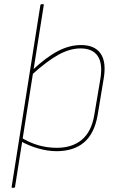

<svg xmlns="http://www.w3.org/2000/svg" viewBox="-20 -703 561 908"><path d="M39 185Q34 185 35 181L171 -679Q172 -683 176 -683H183Q185 -683 186.5 -682.5Q188 -682 187 -679L51 181Q50 185 46 185ZM247 12Q207 12 162.5 -0.5Q118 -13 76 -36L79 -53Q120 -28 162 -16Q204 -4 248 -4Q322 -4 367.5 -42.5Q413 -81 426 -160L454 -326Q467 -401 442.5 -437.5Q418 -474 361 -474Q311 -474 257 -444.5Q203 -415 130 -349L133 -371Q199 -433 254 -461.5Q309 -490 363 -490Q428 -490 456 -449.5Q484 -409 470 -329L442 -160Q427 -72 378 -30Q329 12 247 12Z"/></svg>

Font: Sofia Sans Hairline
Style: Italic
Weight: 1
Italic angle: -9°
Designer: Botio Nikoltchev, Ani Petrova
Foundry: lettersoup
Version: Version 4.102